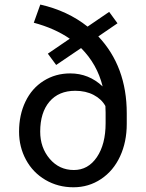

<svg xmlns="http://www.w3.org/2000/svg" viewBox="-20 -791 626 821"><path d="M400.4 -635.3Q522 -506.3 522 -306.6V-261.2Q522 -184.1 493.4 -122.3Q464.8 -60.5 412.1 -25.4Q359.4 9.8 293.9 9.8Q228 9.8 174.3 -21.7Q120.6 -53.2 91.1 -107.9Q61.5 -162.6 61.5 -228Q61.5 -299.8 88.9 -356.7Q116.2 -413.6 166.7 -445.3Q217.3 -477.1 280.3 -477.1Q359.9 -477.1 418.9 -421.4Q395.5 -516.6 326.7 -585.4L220.2 -513.2L184.6 -561.5L278.3 -625.5Q213.9 -669.9 124.5 -693.8L152.3 -771.5Q269 -745.1 354.5 -677.2L446.8 -740.2L482.4 -691.4ZM431.6 -310.1 430.7 -337.4Q414.6 -367.2 380.6 -385Q346.7 -402.8 301.8 -402.8Q231 -402.8 191.4 -356.2Q151.9 -309.6 151.9 -228Q151.9 -159.7 192.6 -111.8Q233.4 -64 295.9 -64Q356.9 -64 394.3 -119.1Q431.6 -174.3 431.6 -264.2Z"/></svg>

Font: APIMedia Roboto
Style: Regular
Weight: 400
Designer: Google
Version: Version 2.137; 2017